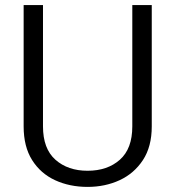

<svg xmlns="http://www.w3.org/2000/svg" viewBox="-20 -731 693 761"><path d="M504.4 -710.9H581.5V-230Q581.5 -149.9 546.6 -96.7Q511.7 -43.5 454.1 -16.8Q396.5 9.8 327.1 9.8Q255.9 9.8 198.2 -16.8Q140.6 -43.5 107.2 -96.7Q73.7 -149.9 73.7 -230V-710.9H150.4V-230Q150.4 -141.6 199.7 -97.9Q249 -54.2 327.1 -54.2Q405.8 -54.2 455.1 -97.9Q504.4 -141.6 504.4 -230Z"/></svg>

Font: Vazirmatn FD Light
Style: Regular
Weight: 300
Designer: Saber Rastikerdar
Foundry: Saber Rastikerdar
Version: Version 33.003